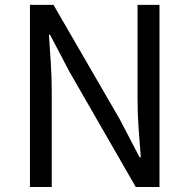

<svg xmlns="http://www.w3.org/2000/svg" viewBox="-20 -753 763 773"><path d="M100.6 0V-733.4H195.4L462.8 -271.5L541.9 -119.9H546.9Q542.3 -175.3 538.1 -235.1Q533.8 -295 533.8 -352.2V-733.4H622.1V0H526.7L260.4 -462.7L181.3 -613.5H176.9Q180.4 -558.2 184.4 -500.7Q188.3 -443.1 188.3 -384.9V0Z"/></svg>

Font: Noto Sans KR Thin
Style: Regular
Weight: 100
Designer: Ryoko NISHIZUKA 西塚涼子 (kana, bopomofo & ideographs); Paul D. Hunt (Latin, Greek & Cyrillic); Sandoll Communications 산돌커뮤니
Foundry: Adobe
Version: Version 2.004-H2;hotconv 1.0.118;makeotfexe 2.5.65603